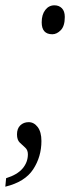

<svg xmlns="http://www.w3.org/2000/svg" viewBox="-48 -561 273 723"><path d="M149 -432Q109 -432 109 -477Q109 -506 122.5 -523.5Q136 -541 157 -541Q174 -541 185 -530Q196 -519 196 -497Q196 -463 181 -447.5Q166 -432 149 -432ZM-25 110Q17 97 37 73.5Q57 50 57 20Q57 4 47 -5Q37 -14 26.5 -24Q16 -34 16 -55Q16 -77 28.5 -89Q41 -101 60 -101Q80 -101 94 -82.5Q108 -64 108 -30Q108 29 77 76.5Q46 124 -28 142Z"/></svg>

Font: Noto Serif ExtraCondensed Light
Style: Italic
Weight: 300
Width: 2
Italic angle: -12°
Designer: Monotype Design Team
Foundry: Monotype Imaging Inc.
Version: Version 2.014; ttfautohint (v1.8.4.7-5d5b)